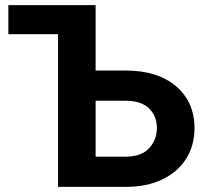

<svg xmlns="http://www.w3.org/2000/svg" viewBox="-20 -731 811 751"><path d="M12.7 -597.2V-710.9H263.7V-597.2ZM304.2 -455.1H471.2Q596.7 -455.1 668.7 -393.6Q740.7 -332 740.7 -230Q740.7 -162.1 708.3 -110.4Q675.8 -58.6 615.2 -29.3Q554.7 0 471.2 0H207V-710.9H354V-118.2H471.2Q533.2 -118.2 563.5 -151.4Q593.7 -184.6 593.7 -231Q593.7 -275.9 563.5 -306.4Q533.2 -336.9 471.2 -336.9H304.2Z"/></svg>

Font: RobotoDEMO
Style: Regular
Weight: 400
Designer: Christian Robertson
Foundry: Google
Version: Version 2.136